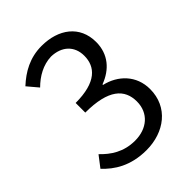

<svg xmlns="http://www.w3.org/2000/svg" viewBox="-216 -860 986 986"><g transform="rotate(-45 277.5 -367.0)"><path d="M264 13C394 13 499 -65 499 -196C499 -296 430 -362 343 -382V-386C421 -415 474 -474 474 -563C474 -681 384 -747 261 -747C176 -747 111 -710 56 -659L105 -601C146 -642 198 -672 257 -674C333 -672 381 -627 381 -556C381 -477 329 -416 178 -416V-346C347 -346 406 -287 406 -199C406 -115 344 -63 257 -63C174 -63 118 -102 75 -147L29 -87C77 -35 149 13 264 13Z"/></g></svg>

Font: Noto Sans JP Regular
Style: Regular
Weight: 400
Designer: Ryoko NISHIZUKA (kana & ideographs); Paul D. Hunt (Latin, Greek & Cyrillic); Wenlong ZHANG (bopomofo); Sandoll Communica
Foundry: Adobe Systems Incorporated
Version: Version 1.004;PS 1.004;hotconv 1.0.82;makeotf.lib2.5.63406